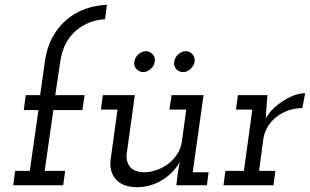

<svg xmlns="http://www.w3.org/2000/svg" viewBox="-20 -771 1290 799"><path d="M43 -60H104L140 -313H79L87 -375H147L167 -517Q175 -573 198.5 -616Q222 -659 256 -688Q291 -718 334 -733.5Q377 -749 425 -751L417 -691Q383 -689 353 -677.5Q323 -666 299 -646Q272 -624 254.5 -591Q237 -558 231 -516L210 -375H332L323 -313H202L166 -60H251L243 0H35Z M714 0 720 -52 728 -97Q701 -49 653 -20.5Q605 8 550 8Q493 8 464 -23Q435 -54 440 -104L469 -315H400L408 -375H541L507 -129Q504 -99 520.5 -77.5Q537 -56 577 -54Q605 -54 632 -63.5Q659 -73 681 -90Q703 -107 718 -130.5Q733 -154 737 -182L755 -315H685L694 -375H827L782 -54H848L841 0ZM705 -514Q708 -533 722.5 -545.5Q737 -558 753 -558Q769 -558 780.5 -545.5Q792 -533 790 -514Q786 -496 772 -483.5Q758 -471 742 -471Q725 -471 713.5 -483.5Q702 -496 705 -514ZM539 -514Q542 -533 556.5 -545.5Q571 -558 588 -558Q603 -558 615 -545.5Q627 -533 624 -514Q621 -496 606.5 -483.5Q592 -471 576 -471Q560 -471 548 -483.5Q536 -496 539 -514Z M918 -60H995L1030 -315H962L970 -375H1093L1091 -353Q1089 -332 1088.5 -315.5Q1088 -299 1086 -278Q1100 -303 1121 -322.5Q1142 -342 1165 -355Q1187 -369 1209 -376Q1231 -383 1250 -383L1238 -321Q1207 -321 1179 -311Q1151 -301 1130 -284Q1108 -267 1094 -243.5Q1080 -220 1076 -193L1058 -60H1126L1118 0H910Z"/></svg>

Font: Josefin Slab SemiBold
Style: Italic
Weight: 600
Italic angle: -12°
Designer: Santiago Orozco
Foundry: Typemade
Version: Version 2.000